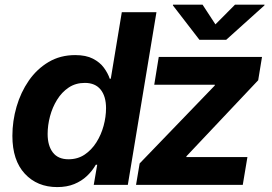

<svg xmlns="http://www.w3.org/2000/svg" viewBox="-20 -779 1144 809"><path d="M221.2 9.3Q136.7 9.3 84.5 -47.1Q32.2 -103.5 32.2 -206.5Q32.2 -269 49.8 -329.6Q67.4 -390.1 101.3 -439.2Q135.3 -488.3 184.6 -517.6Q233.9 -546.9 296.9 -546.9Q342.3 -546.9 371.6 -531.7Q400.9 -516.6 417.7 -493.7Q434.6 -470.7 442.4 -447.3H446.8L493.2 -727.5H639.2L518.6 0H375L389.6 -85H383.8Q368.7 -58.6 346.2 -37.4Q323.7 -16.1 292.7 -3.4Q261.7 9.3 221.2 9.3ZM268.6 -107.9Q307.1 -107.9 336.4 -127.4Q365.7 -147 386 -179Q406.2 -210.9 416.5 -248.8Q426.8 -286.6 426.8 -323.2Q426.8 -373 404.1 -401.4Q381.3 -429.7 337.4 -429.7Q298.8 -429.7 269.5 -410.2Q240.2 -390.6 220.5 -358.6Q200.7 -326.7 190.7 -288.8Q180.7 -251 180.7 -214.4Q180.7 -165.5 202.6 -136.7Q224.6 -107.9 268.6 -107.9ZM553.2 0 568.4 -90.3 884.8 -418.5 885.3 -421.9H629.9L648.9 -539.1H1084L1067.9 -440.9L765.6 -120.6L765.1 -117.2H1022.5L1002.9 0ZM833.5 -759.3 887.7 -676.3 970.2 -759.3H1094.7L1094.2 -756.3L933.1 -611.3H820.3L708.5 -756.3L709 -759.3Z"/></svg>

Font: Inter 18pt
Style: Bold Italic
Weight: 700
Italic angle: -9.3988°
Designer: Rasmus Andersson
Foundry: rsms
Version: Version 4.001;git-66647c0bb